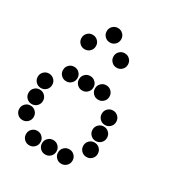

<svg xmlns="http://www.w3.org/2000/svg" viewBox="-185 -919 969 1039"><g transform="rotate(30 300.0 -400.0)"><path d="M249 -795Q231 -795 218 -782Q205 -769 205 -751V-749Q205 -731 218 -718Q231 -705 249 -705H251Q269 -705 282 -718Q295 -731 295 -749V-751Q295 -769 282 -782Q269 -795 251 -795ZM149 -695Q131 -695 118 -682Q105 -669 105 -651V-649Q105 -631 118 -618Q131 -605 149 -605H151Q169 -605 182 -618Q195 -631 195 -649V-651Q195 -669 182 -682Q169 -695 151 -695ZM349 -695Q331 -695 318 -682Q305 -669 305 -651V-649Q305 -631 318 -618Q331 -605 349 -605H351Q369 -605 382 -618Q395 -631 395 -649V-651Q395 -669 382 -682Q369 -695 351 -695ZM149 -495Q131 -495 118 -482Q105 -469 105 -451V-449Q105 -431 118 -418Q131 -405 149 -405H151Q169 -405 182 -418Q195 -431 195 -449V-451Q195 -469 182 -482Q169 -495 151 -495ZM249 -495Q231 -495 218 -482Q205 -469 205 -451V-449Q205 -431 218 -418Q231 -405 249 -405H251Q269 -405 282 -418Q295 -431 295 -449V-451Q295 -469 282 -482Q269 -495 251 -495ZM349 -495Q331 -495 318 -482Q305 -469 305 -451V-449Q305 -431 318 -418Q331 -405 349 -405H351Q369 -405 382 -418Q395 -431 395 -449V-451Q395 -469 382 -482Q369 -495 351 -495ZM49 -395Q31 -395 18 -382Q5 -369 5 -351V-349Q5 -331 18 -318Q31 -305 49 -305H51Q69 -305 82 -318Q95 -331 95 -349V-351Q95 -369 82 -382Q69 -395 51 -395ZM449 -395Q431 -395 418 -382Q405 -369 405 -351V-349Q405 -331 418 -318Q431 -305 449 -305H451Q469 -305 482 -318Q495 -331 495 -349V-351Q495 -369 482 -382Q469 -395 451 -395ZM49 -295Q31 -295 18 -282Q5 -269 5 -251V-249Q5 -231 18 -218Q31 -205 49 -205H51Q69 -205 82 -218Q95 -231 95 -249V-251Q95 -269 82 -282Q69 -295 51 -295ZM449 -295Q431 -295 418 -282Q405 -269 405 -251V-249Q405 -231 418 -218Q431 -205 449 -205H451Q469 -205 482 -218Q495 -231 495 -249V-251Q495 -269 482 -282Q469 -295 451 -295ZM49 -195Q31 -195 18 -182Q5 -169 5 -151V-149Q5 -131 18 -118Q31 -105 49 -105H51Q69 -105 82 -118Q95 -131 95 -149V-151Q95 -169 82 -182Q69 -195 51 -195ZM449 -195Q431 -195 418 -182Q405 -169 405 -151V-149Q405 -131 418 -118Q431 -105 449 -105H451Q469 -105 482 -118Q495 -131 495 -149V-151Q495 -169 482 -182Q469 -195 451 -195ZM149 -95Q131 -95 118 -82Q105 -69 105 -51V-49Q105 -31 118 -18Q131 -5 149 -5H151Q169 -5 182 -18Q195 -31 195 -49V-51Q195 -69 182 -82Q169 -95 151 -95ZM249 -95Q231 -95 218 -82Q205 -69 205 -51V-49Q205 -31 218 -18Q231 -5 249 -5H251Q269 -5 282 -18Q295 -31 295 -49V-51Q295 -69 282 -82Q269 -95 251 -95ZM349 -95Q331 -95 318 -82Q305 -69 305 -51V-49Q305 -31 318 -18Q331 -5 349 -5H351Q369 -5 382 -18Q395 -31 395 -49V-51Q395 -69 382 -82Q369 -95 351 -95Z"/></g></svg>

Font: Doto Black Rounded Black
Style: Regular
Weight: 900
Monospace: yes
Version: Version 1.000